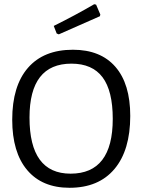

<svg xmlns="http://www.w3.org/2000/svg" viewBox="-20 -883 675 911"><path d="M527.5 -566C480.5 -620 413.3 -647 326 -647C233.3 -647 162.2 -618.3 112.5 -561C62.8 -503.7 38 -421.7 38 -315C38 -211.7 61.7 -132 109 -76C156.3 -20 223.3 8 310 8C402 8 473 -21.7 523 -81C573 -140.3 598 -224.3 598 -333C598 -434.3 574.5 -512 527.5 -566ZM120 -325C120 -495.7 186.3 -581 319 -581C385 -581 434.2 -559.5 466.5 -516.5C498.8 -473.5 515 -407.7 515 -319C515 -145.7 448.3 -59 315 -59C185 -59 120 -147.7 120 -325ZM456 -814 436 -861 427 -863C367.7 -828.3 303.7 -794 235 -760L249 -724L259 -720L454 -806Z"/></svg>

Font: Alegreya Sans
Style: Regular
Weight: 400
Designer: Juan Pablo del Peral
Foundry: Huerta Tipografica
Version: Version 1.000;PS 001.000;hotconv 1.0.70;makeotf.lib2.5.58329